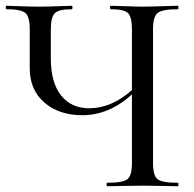

<svg xmlns="http://www.w3.org/2000/svg" viewBox="-22 -645 671 665"><path d="M594 -12Q596 -12 596 -6Q596 0 594 0Q579 0 538.5 -1Q498 -2 474 -2Q448 -2 406.5 -1Q365 0 350 0Q347 0 347 -6Q347 -12 350 -12Q404 -12 419.5 -24.5Q435 -37 435 -81V-318Q356 -246 263 -246Q182 -246 131.5 -290Q81 -334 81 -408V-544Q81 -587 66 -600Q51 -613 0 -613Q-2 -613 -2 -619Q-2 -625 0 -625Q11 -625 46.5 -623.5Q82 -622 115 -622Q144 -622 180.5 -623.5Q217 -625 227 -625Q229 -625 229 -619Q229 -613 227 -613Q181 -613 167.5 -599Q154 -585 154 -542V-443Q154 -359 189.5 -314.5Q225 -270 287 -270Q364 -270 435 -333V-542Q435 -586 421.5 -599.5Q408 -613 362 -613Q359 -613 359 -619Q359 -625 362 -625Q375 -625 412.5 -623.5Q450 -622 474 -622Q498 -622 538.5 -623.5Q579 -625 594 -625Q596 -625 596 -619Q596 -613 594 -613Q540 -613 524 -600Q508 -587 508 -544V-81Q508 -37 523.5 -24.5Q539 -12 594 -12Z"/></svg>

Font: Cormorant Garamond Book
Style: Regular
Weight: 500
Designer: Christian Thalmann (Catharsis Fonts)
Version: Version 1.000;PS 002.000;hotconv 1.0.88;makeotf.lib2.5.64775